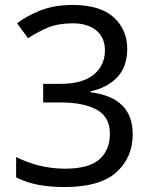

<svg xmlns="http://www.w3.org/2000/svg" viewBox="-20 -744 612 774"><path d="M493 -547Q493 -624 438.5 -674Q384 -724 272 -724Q200 -724 143.5 -702Q87 -680 49 -650L93 -590Q133 -616 174 -633Q215 -650 273 -650Q333 -650 368 -621.5Q403 -593 403 -541Q403 -480 357.5 -443Q312 -406 224 -406H154V-331H223Q318 -331 370.5 -301.5Q423 -272 423 -205Q423 -139 380.5 -101.5Q338 -64 242 -64Q139 -64 45 -111V-29Q89 -7 137 1.5Q185 10 241 10Q383 10 449 -49.5Q515 -109 515 -203Q515 -351 345 -372V-376Q412 -390 452.5 -432.5Q493 -475 493 -547Z"/></svg>

Font: Noto Sans Arabic
Style: Regular
Weight: 400
Designer: Nadine Chahine - Monotype Design Team
Foundry: Monotype Imaging Inc.
Version: Version 1.902